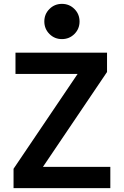

<svg xmlns="http://www.w3.org/2000/svg" viewBox="-20 -972 640 992"><path d="M50 0H550V-110H202L533 -600V-700H60V-590H381L50 -100ZM209 -861.1Q209 -823 235.4 -796.5Q261.8 -770 299.9 -770Q338 -770 364.5 -796.4Q391 -822.8 391 -860.9Q391 -899 364.6 -925.5Q338.2 -952 300.1 -952Q262 -952 235.5 -925.6Q209 -899.2 209 -861.1Z"/></svg>

Font: CommitMonoV142 ExtLt
Style: Regular
Weight: 200
Monospace: yes
Designer: Eigil Nikolajsen
Foundry: Eigil Nikolajsen
Version: Version 1.142